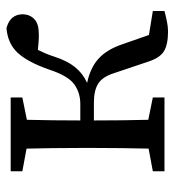

<svg xmlns="http://www.w3.org/2000/svg" viewBox="7 -535 539 593"><g transform="rotate(-90 276.5 -238.5)"><path d="M382 -52 347 -156Q336 -191 315 -204.5Q294 -218 256 -218H201Q201 -178 201.5 -132.5Q202 -87 203 -50L272 -36V0H44V-36L114 -49Q115 -87 115.5 -131.5Q116 -176 116 -210V-265Q116 -299 115.5 -344Q115 -389 114 -426L44 -439V-475H272V-439L203 -425Q202 -388 201.5 -342Q201 -296 201 -260H252Q287 -260 313 -279Q339 -298 358 -356Q381 -422 409.5 -453Q438 -484 486 -488Q529 -477 529 -437Q528 -415 513.5 -401.5Q499 -388 466 -388Q452 -388 441 -389Q430 -390 419 -391Q414 -381 408.5 -368.5Q403 -356 398 -340Q385 -300 365.5 -276Q346 -252 317 -239Q364 -229 392 -203.5Q420 -178 436 -131L465 -48L539 -36V0Q524 4 507 7.5Q490 11 476 11Q436 11 415 -1.5Q394 -14 382 -52Z"/></g></svg>

Font: Source Serif Pro
Style: Regular
Weight: 400
Designer: Frank Grießhammer
Foundry: Adobe Systems Incorporated
Version: Version 3.001;hotconv 1.0.111;makeotfexe 2.5.65597